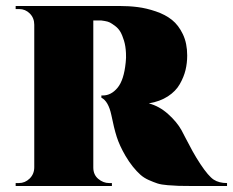

<svg xmlns="http://www.w3.org/2000/svg" viewBox="-20 -620 777 640"><path d="M32.2 -600.1H376Q409.7 -600.1 438.7 -596.4Q467.8 -592.8 499.5 -582Q531.2 -571.3 553.2 -553.7Q575.2 -536.1 589.6 -505.9Q604 -475.6 604 -435.1Q604 -409.7 598.4 -386.5Q592.8 -363.3 579.3 -339.6Q565.9 -315.9 539.6 -298.8Q513.2 -281.7 476.1 -275.4Q511.2 -266.1 540.5 -239.7Q569.8 -213.4 585 -186Q589.4 -178.2 599.6 -158Q609.9 -137.7 622.1 -115.7Q634.3 -93.8 647.9 -73.2Q674.8 -32.7 692.4 -21.2Q710 -9.8 736.8 -9.8V0H619.1Q590.8 0 575.7 -0.5Q560.5 -1 539.1 -2.7Q517.6 -4.4 504.9 -8.5Q492.2 -12.7 476.1 -19.8Q460 -26.9 448 -37.6Q436 -48.3 423.1 -64.2Q410.2 -80.1 397.9 -101.1Q378.4 -134.8 369.1 -163.8Q359.9 -192.9 351.1 -236.8Q341.3 -282.7 317.9 -294.4V-301.8H322.8Q350.6 -301.8 371.8 -327.4Q393.1 -353 398.9 -411.1Q398.9 -412.1 399.4 -417Q399.9 -421.9 400.1 -427.5Q400.4 -433.1 399.9 -442.9Q398.9 -466.3 393.3 -484.6Q387.7 -502.9 381.1 -514.2Q374.5 -525.4 363.8 -533.4Q353 -541.5 346.4 -544.9Q339.8 -548.3 329.3 -550Q318.8 -551.8 317.4 -551.8Q315.9 -551.8 311 -551.8H291V-61.5Q291 -37.6 307.6 -23.7Q324.2 -9.8 343.8 -9.8H353V0H32.2V-9.8H43Q63.5 -9.8 78.9 -24.9Q94.2 -40 94.2 -62.5V-537.6Q94.2 -560.1 79.3 -575Q64.5 -589.8 43.9 -589.8H32.2Z"/></svg>

Font: Cinzel Black
Style: Regular
Weight: 900
Designer: Natanael Gama
Version: Version 1.001;PS 001.001;hotconv 1.0.56;makeotf.lib2.0.21325